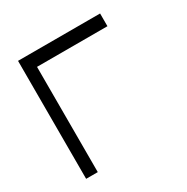

<svg xmlns="http://www.w3.org/2000/svg" viewBox="-132 -709 749 771"><g transform="rotate(-30 243.0 -323.5)"><path d="M105.5 -50H51.5V-597H432V-538H105.5Z"/></g></svg>

Font: 3270 Nerd Font Mono SemCond
Style: Regular
Weight: 400
Monospace: yes
Version: Version 3.0.1;Nerd Fonts 3.1.1